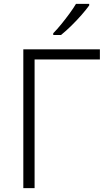

<svg xmlns="http://www.w3.org/2000/svg" viewBox="-20 -968 547 988"><path d="M494 -714V-662H158V0H100V-714ZM439 -940Q424 -919 399.5 -891Q375 -863 347 -835.5Q319 -808 294 -788H254V-797Q273 -816 295 -843Q317 -870 337.5 -898Q358 -926 371 -948H439Z"/></svg>

Font: Noto Sans Light
Style: Regular
Weight: 300
Designer: Monotype Design Team
Foundry: Monotype Imaging Inc.
Version: Version 2.007